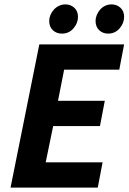

<svg xmlns="http://www.w3.org/2000/svg" viewBox="-20 -854 585 874"><path d="M262 -701Q237 -701 220.5 -716.5Q204 -732 204 -759Q204 -772 209.5 -785.5Q215 -799 225 -810Q235 -821 248.5 -827.5Q262 -834 278 -834Q301 -834 318 -819Q335 -804 335 -777Q335 -749 314.5 -725Q294 -701 262 -701ZM472 -701Q448 -701 431.5 -716.5Q415 -732 415 -759Q415 -772 420.5 -785.5Q426 -799 435.5 -810Q445 -821 458.5 -827.5Q472 -834 488 -834Q511 -834 528 -819Q545 -804 545 -777Q545 -749 524.5 -725Q504 -701 472 -701ZM28 0 159 -652H545L523 -537H272L244 -395H457L435 -280H222L188 -115H447L425 0Z"/></svg>

Font: TypoPRO Source Sans Pro
Style: Bold Italic
Weight: 700
Italic angle: -11°
Designer: Paul D. Hunt
Foundry: Adobe Systems Incorporated
Version: Version 1.075;PS 2.000;hotconv 1.0.86;makeotf.lib2.5.63406